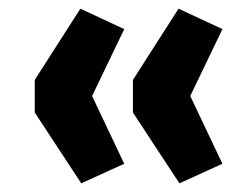

<svg xmlns="http://www.w3.org/2000/svg" viewBox="-20 -488 570 442"><path d="M167 -66 60 -229V-304L165 -468L266 -421L192 -267L266 -111ZM393 -66 286 -229V-304L391 -468L492 -421L418 -267L492 -111Z"/></svg>

Font: Nunito Sans 11pt ExtraBold
Style: Regular
Weight: 800
Version: Version 3.101;gftools[0.9.27]